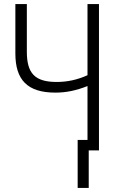

<svg xmlns="http://www.w3.org/2000/svg" viewBox="-20 -734 570 937"><path d="M359 183H413V0H463V-714H407V-367C359 -345 309 -334 257 -334C150 -334 111 -376 111 -482V-714H55V-473C55 -344 114 -282 250 -282C303 -282 351 -292 407 -314V-51H359Z"/></svg>

Font: Noto Sans Mono Condensed Light
Style: Regular
Weight: 300
Width: 3
Designer: Monotype Design Team
Foundry: Monotype Imaging Inc.
Version: Version 2.014